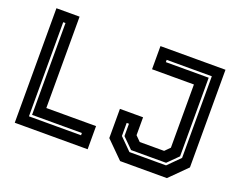

<svg xmlns="http://www.w3.org/2000/svg" viewBox="-111 -902 1374 1103"><g transform="rotate(20 576.5 -350.0)"><path d="M62.5 0V-700H204V-141.5H508V0ZM126.5 -62.5H445V-76.5H140.5V-638H126.5ZM706.5 0 603 -103V-281.5H744.5V-172L775 -141.5H924L954.5 -172V-558.5H698.5V-700H1096V-103L992.5 0ZM739 -67H963L1035 -139V-638H759V-624H1021V-143.5L958 -81H744L681 -143.5V-219H667V-139Z"/></g></svg>

Font: Tourney
Style: Bold
Weight: 700
Designer: Tyler Finck
Foundry: Etcetera Type Co
Version: Version 1.015